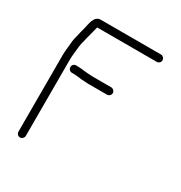

<svg xmlns="http://www.w3.org/2000/svg" viewBox="-150 -747 787 836"><g transform="rotate(30 244.0 -329.0)"><path d="M123 -376H131C152 -376 171 -371 192 -371C199 -370 207 -370 215 -370H303C313 -370 322 -378 322 -388C322 -398 313 -407 303 -407H215C208 -407 201 -407 194 -408C173 -408 152 -413 131 -413H123C113 -413 105 -405 105 -395C105 -385 113 -376 123 -376ZM87 -37V-424C87 -433 88 -443 89 -453C92 -479 93 -502 100 -523L104 -541L109 -559C112 -572 117 -590 120 -602H420C429 -602 438 -610 438 -620C438 -630 429 -639 420 -639H117C83 -639 80 -596 73 -568L68 -550L64 -532C60 -518 56 -502 55 -485C54 -468 50 -443 50 -424V-37C50 -28 58 -19 68 -19C78 -19 87 -28 87 -37Z"/></g></svg>

Font: Electronic
Style: SeLt
Weight: 300
Version: Version 1.011